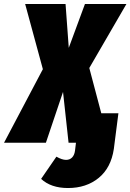

<svg xmlns="http://www.w3.org/2000/svg" viewBox="-70 -716 654 963"><path d="M377.9 -375 438 -147.9H523.9L504.9 0L501 30.8Q486.8 126 424.8 176.5Q362.8 227.1 271 227.1Q185.5 227.1 136.2 181.2L212.9 69.8Q241.2 85.9 261.2 85.9Q279.8 85.9 291.5 74Q303.2 62 306.2 40L311 0H273.9L246.1 -254.9L160.2 0H-49.8L145 -369.1L56.2 -695.8H258.8L274.9 -476.1L356 -695.8H564Z"/></svg>

Font: Fira Sans Compressed Heavy
Style: Italic
Weight: 900
Width: 3
Italic angle: -8°
Designer: Carrois Corporate & Edenspiekermann AG
Foundry: Carrois Corporate GbR & Edenspiekermann AG
Version: Version 4.203;PS 004.203;hotconv 1.0.88;makeotf.lib2.5.64775